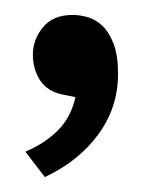

<svg xmlns="http://www.w3.org/2000/svg" viewBox="-20 -117 204 257"><path d="M77 -97Q87 -97 97.5 -94Q108 -91 117 -82.5Q126 -74 132 -58.5Q138 -43 138 -18Q138 27 111.5 63Q85 99 40 120L14 86Q40 75 57.5 57.5Q75 40 81 13L66 10Q44 6 34 -9Q24 -24 24 -44Q24 -64 37.5 -80.5Q51 -97 77 -97Z"/></svg>

Font: Mukta Malar
Style: Regular
Weight: 400
Designer: Aadarsh Rajan, Girish Dalvi, Yashodeep Gholap
Foundry: Ek Type
Version: Version 2.538;PS 1.000;hotconv 16.6.51;makeotf.lib2.5.65220;